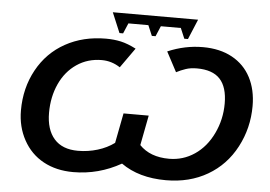

<svg xmlns="http://www.w3.org/2000/svg" viewBox="-56 -914 1407 1001"><g transform="rotate(5 647.5 -414.0)"><path d="M794.9 -659.7Q884.8 -698.2 979 -698.2Q1067.9 -698.2 1132.1 -663.1Q1196.3 -627.9 1229.7 -564Q1263.2 -500 1263.2 -414.6Q1263.2 -299.3 1210.7 -199.7Q1158.2 -100.1 1064 -45.2Q969.7 9.8 846.2 9.8Q704.6 9.8 611.3 -56.6Q494.1 9.8 361.3 9.8Q272 9.8 204.8 -26.9Q137.7 -63.5 99.9 -132.6Q62 -201.7 62 -287.1Q62 -404.8 114.3 -500Q166.5 -595.2 259.5 -646.7Q352.5 -698.2 471.7 -698.2Q513.7 -698.2 549.8 -690.2Q585.9 -682.1 629.4 -659.7L555.7 -555.7Q511.2 -585 459.5 -585Q385.7 -585 328.4 -545.9Q271 -506.8 240 -438.7Q209 -370.6 209 -288.1Q209 -199.7 251.5 -151.4Q293.9 -103 376 -103Q429.2 -103 478.8 -118.2Q528.3 -133.3 565.9 -161.1L596.2 -317.9H728L697.8 -161.1Q753.4 -103 853 -103Q926.3 -103 986.3 -143.6Q1046.4 -184.1 1081.8 -257.8Q1117.2 -331.5 1117.2 -414.6Q1117.2 -501 1078.1 -543Q1039.1 -585 957 -585Q923.8 -585 898.7 -576.4Q873.5 -567.9 850.1 -555.7ZM940.9 -838.4 897 -733.4H877.9L855 -787.6H750.5L727.5 -733.4H708L685.1 -787.6H580.6L557.6 -733.4H538.6L494.6 -838.4Z"/></g></svg>

Font: Liberation Sans
Style: Bold Italic
Weight: 700
Italic angle: -12°
Designer: Steve Matteson
Foundry: Ascender Corporation
Version: Version 2.1.5